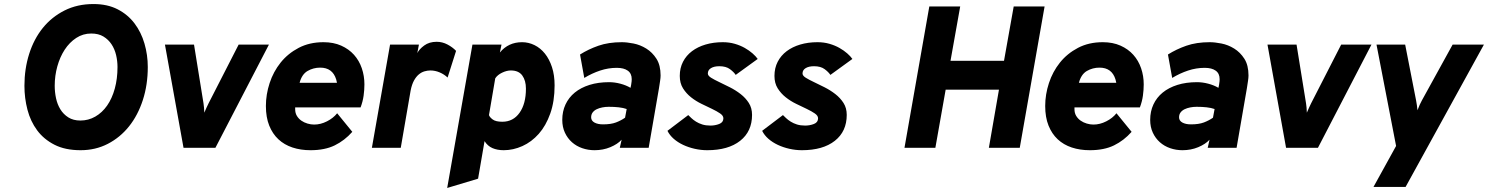

<svg xmlns="http://www.w3.org/2000/svg" viewBox="-20 -732 7370 951"><path d="M379 12Q303 12 250 -15Q197 -42 164 -86.5Q131 -131 116 -188.5Q101 -246 101 -307Q101 -391 124.5 -465Q148 -539 192 -593.5Q236 -648 299.5 -680Q363 -712 443 -712Q512 -712 562.5 -686Q613 -660 646 -616.5Q679 -573 695.5 -516.5Q712 -460 712 -400Q712 -312 687.5 -236.5Q663 -161 619 -106Q575 -51 514 -19.5Q453 12 379 12ZM378 -135Q418 -135 452 -154.5Q486 -174 510.5 -209Q535 -244 548.5 -293Q562 -342 562 -400Q562 -430 555 -459.5Q548 -489 532.5 -512.5Q517 -536 492.5 -551Q468 -566 432 -566Q391 -566 357.5 -544Q324 -522 300.5 -486Q277 -450 264 -403.5Q251 -357 251 -307Q251 -276 257.5 -245.5Q264 -215 279 -190.5Q294 -166 318.5 -150.5Q343 -135 378 -135Z M797 -511H941L988 -220Q990 -209 990.5 -199Q991 -189 992 -174Q999 -189 1003 -199Q1007 -209 1013 -220L1162 -511H1312L1047 0H889Z M1518 12Q1469 12 1428.5 -1.5Q1388 -15 1359 -42Q1330 -69 1313.5 -110Q1297 -151 1297 -207Q1297 -264 1315.5 -320.5Q1334 -377 1370 -422Q1406 -467 1459.5 -495Q1513 -523 1582 -523Q1632 -523 1670 -506Q1708 -489 1733.5 -460.5Q1759 -432 1772 -394Q1785 -356 1785 -314Q1785 -287 1781 -258Q1777 -229 1766 -200H1442V-191Q1442 -172 1450.5 -158Q1459 -144 1472.5 -134.5Q1486 -125 1503 -120Q1520 -115 1536 -115Q1568 -115 1599.5 -131Q1631 -147 1650 -171L1725 -79Q1687 -36 1638 -12Q1589 12 1518 12ZM1649 -322Q1648 -327 1647 -331Q1646 -335 1645 -339Q1627 -397 1566 -397Q1532 -397 1503.5 -380.5Q1475 -364 1464 -322Z M1912 -511H2055L2047 -469Q2056 -488 2081 -506.5Q2106 -525 2143 -525Q2171 -525 2196.5 -511.5Q2222 -498 2239 -480L2197 -348Q2180 -364 2157.5 -373.5Q2135 -383 2112 -383Q2097 -383 2082 -378.5Q2067 -374 2054 -363Q2041 -352 2030.5 -333Q2020 -314 2014 -284L1965 0H1822Z M2475 12Q2443 12 2419 1.5Q2395 -9 2380 -33L2348 153L2195 199L2320 -511H2464L2456 -472Q2498 -523 2566 -523Q2598 -523 2627.5 -508.5Q2657 -494 2679 -466.5Q2701 -439 2714 -399.5Q2727 -360 2727 -309Q2727 -230 2705.5 -169.5Q2684 -109 2648.5 -69Q2613 -29 2567.5 -8.5Q2522 12 2475 12ZM2468 -129Q2522 -129 2553.5 -173.5Q2585 -218 2585 -293Q2585 -333 2567 -358Q2549 -383 2510 -383Q2490 -383 2467 -372Q2444 -361 2433 -344L2402 -162Q2405 -152 2420 -140.5Q2435 -129 2468 -129Z M3059 -40Q3039 -18 3003 -3Q2967 12 2925 12Q2893 12 2864 2Q2835 -8 2813 -27.5Q2791 -47 2778 -75Q2765 -103 2765 -138Q2765 -180 2781 -214.5Q2797 -249 2827 -273.5Q2857 -298 2900 -311.5Q2943 -325 2997 -325Q3024 -325 3052.5 -317.5Q3081 -310 3103 -297L3106 -311Q3108 -322 3108.5 -329Q3109 -336 3109 -340Q3109 -368 3089.5 -382Q3070 -396 3035 -396Q2993 -396 2952.5 -382.5Q2912 -369 2874 -346L2853 -462Q2894 -488 2944 -505.5Q2994 -523 3060 -523Q3085 -523 3118 -516.5Q3151 -510 3181 -491.5Q3211 -473 3231.5 -441Q3252 -409 3252 -358Q3252 -347 3249.5 -331Q3247 -315 3244 -295L3193 0H3050ZM2967 -116Q3006 -116 3031 -125.5Q3056 -135 3076 -149L3084 -192Q3067 -198 3044.5 -200.5Q3022 -203 2995 -203Q2979 -203 2963.5 -200Q2948 -197 2935.5 -191Q2923 -185 2915.5 -175Q2908 -165 2908 -151Q2908 -134 2924.5 -125Q2941 -116 2967 -116Z M3483 12Q3452 12 3421 5Q3390 -2 3363.5 -14.5Q3337 -27 3317 -44.5Q3297 -62 3286 -84L3389 -162Q3395 -156 3404.5 -147Q3414 -138 3427.5 -129.5Q3441 -121 3458.5 -115.5Q3476 -110 3499 -110Q3522 -110 3542.5 -118Q3563 -126 3563 -146Q3563 -159 3547 -170Q3531 -181 3507 -192.5Q3483 -204 3455 -217.5Q3427 -231 3403 -250Q3379 -269 3363 -294.5Q3347 -320 3347 -356Q3347 -395 3363 -426Q3379 -457 3407.5 -478.5Q3436 -500 3475 -511.5Q3514 -523 3560 -523Q3592 -523 3619.5 -515Q3647 -507 3669 -494.5Q3691 -482 3707.5 -467.5Q3724 -453 3733 -440L3624 -361Q3615 -375 3595.5 -389.5Q3576 -404 3543 -404Q3517 -404 3501.5 -394.5Q3486 -385 3486 -368Q3486 -357 3502 -347Q3518 -337 3542.5 -325.5Q3567 -314 3595.5 -299.5Q3624 -285 3648.5 -266Q3673 -247 3689 -222Q3705 -197 3705 -163Q3705 -81 3646 -34.5Q3587 12 3483 12Z M3952 12Q3921 12 3890 5Q3859 -2 3832.5 -14.5Q3806 -27 3786 -44.5Q3766 -62 3755 -84L3858 -162Q3864 -156 3873.5 -147Q3883 -138 3896.5 -129.5Q3910 -121 3927.5 -115.5Q3945 -110 3968 -110Q3991 -110 4011.5 -118Q4032 -126 4032 -146Q4032 -159 4016 -170Q4000 -181 3976 -192.5Q3952 -204 3924 -217.5Q3896 -231 3872 -250Q3848 -269 3832 -294.5Q3816 -320 3816 -356Q3816 -395 3832 -426Q3848 -457 3876.5 -478.5Q3905 -500 3944 -511.5Q3983 -523 4029 -523Q4061 -523 4088.5 -515Q4116 -507 4138 -494.5Q4160 -482 4176.5 -467.5Q4193 -453 4202 -440L4093 -361Q4084 -375 4064.5 -389.5Q4045 -404 4012 -404Q3986 -404 3970.5 -394.5Q3955 -385 3955 -368Q3955 -357 3971 -347Q3987 -337 4011.5 -325.5Q4036 -314 4064.5 -299.5Q4093 -285 4117.5 -266Q4142 -247 4158 -222Q4174 -197 4174 -163Q4174 -81 4115 -34.5Q4056 12 3952 12Z M4583 -700H4736L4688 -431H4953L5001 -700H5154L5031 0H4878L4928 -288H4664L4613 0H4460Z M5378 12Q5329 12 5288.5 -1.5Q5248 -15 5219 -42Q5190 -69 5173.5 -110Q5157 -151 5157 -207Q5157 -264 5175.5 -320.5Q5194 -377 5230 -422Q5266 -467 5319.5 -495Q5373 -523 5442 -523Q5492 -523 5530 -506Q5568 -489 5593.5 -460.5Q5619 -432 5632 -394Q5645 -356 5645 -314Q5645 -287 5641 -258Q5637 -229 5626 -200H5302V-191Q5302 -172 5310.5 -158Q5319 -144 5332.5 -134.5Q5346 -125 5363 -120Q5380 -115 5396 -115Q5428 -115 5459.5 -131Q5491 -147 5510 -171L5585 -79Q5547 -36 5498 -12Q5449 12 5378 12ZM5509 -322Q5508 -327 5507 -331Q5506 -335 5505 -339Q5487 -397 5426 -397Q5392 -397 5363.5 -380.5Q5335 -364 5324 -322Z M5971 -40Q5951 -18 5915 -3Q5879 12 5837 12Q5805 12 5776 2Q5747 -8 5725 -27.5Q5703 -47 5690 -75Q5677 -103 5677 -138Q5677 -180 5693 -214.5Q5709 -249 5739 -273.5Q5769 -298 5812 -311.5Q5855 -325 5909 -325Q5936 -325 5964.5 -317.5Q5993 -310 6015 -297L6018 -311Q6020 -322 6020.5 -329Q6021 -336 6021 -340Q6021 -368 6001.5 -382Q5982 -396 5947 -396Q5905 -396 5864.5 -382.5Q5824 -369 5786 -346L5765 -462Q5806 -488 5856 -505.5Q5906 -523 5972 -523Q5997 -523 6030 -516.5Q6063 -510 6093 -491.5Q6123 -473 6143.5 -441Q6164 -409 6164 -358Q6164 -347 6161.5 -331Q6159 -315 6156 -295L6105 0H5962ZM5879 -116Q5918 -116 5943 -125.5Q5968 -135 5988 -149L5996 -192Q5979 -198 5956.5 -200.5Q5934 -203 5907 -203Q5891 -203 5875.5 -200Q5860 -197 5847.5 -191Q5835 -185 5827.5 -175Q5820 -165 5820 -151Q5820 -134 5836.5 -125Q5853 -116 5879 -116Z M6258 -511H6402L6449 -220Q6451 -209 6451.5 -199Q6452 -189 6453 -174Q6460 -189 6464 -199Q6468 -209 6474 -220L6623 -511H6773L6508 0H6350Z M6895 -9 6798 -511H6940L6994 -235Q6996 -224 6998 -211Q7000 -198 7001 -186Q7007 -202 7012 -213Q7017 -224 7023 -235L7175 -511H7330L6942 194H6783Z"/></svg>

Font: Overpass Heavy
Style: Italic
Weight: 900
Italic angle: -10°
Designer: Delve Withrington, Dave Bailey
Foundry: Delve Fonts
Version: Version 3.000;DELV;Overpass